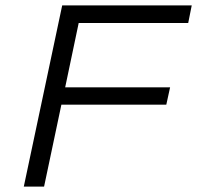

<svg xmlns="http://www.w3.org/2000/svg" viewBox="-20 -690 729 710"><path d="M68 0H143L207 -303H595L609 -367H221L271 -605H676L689 -670H210Z"/></svg>

Font: LT Wave Text Light Italic
Style: Regular
Weight: 300
Designer: Daniel Lyons
Version: Version 2.5 (Glyphs App)